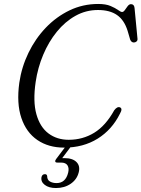

<svg xmlns="http://www.w3.org/2000/svg" viewBox="-20 -733 714 969"><path d="M586 -191Q600 -184.5 585.5 -159.5Q545.5 -78.5 472.8 -33.2Q400 12 303.5 12Q225 12 168.8 -26.2Q112.5 -64.5 87.8 -137.8Q63 -211 77.5 -316Q89 -394.5 123.5 -466Q158 -537.5 211 -593Q264 -648.5 331.2 -680.8Q398.5 -713 475.5 -713Q514 -713 538 -702.8Q562 -692.5 575.8 -682.5Q589.5 -672.5 596 -672.5Q603.5 -672.5 610.2 -682.5Q617 -692.5 624.5 -702.2Q632 -712 641 -712Q657 -712 659 -693L674 -536.5Q674.5 -528.5 669.2 -523.8Q664 -519 656 -518.5Q643 -518.5 637 -533L624 -577.5Q607 -632 570.5 -657.2Q534 -682.5 474.5 -682.5Q413.5 -682.5 361 -653.2Q308.5 -624 267 -573Q225.5 -522 198 -456.5Q170.5 -391 160 -319.5Q145.5 -221 163.8 -156.2Q182 -91.5 224.8 -59.5Q267.5 -27.5 327 -27.5Q397.5 -27.5 455.2 -62.8Q513 -98 556.5 -176.5Q572 -197 586 -191ZM320 -5.5H347L294 65Q299 65 305 65Q346.5 65 366.2 85Q386 105 377 138Q368 173 336.8 194.5Q305.5 216 262.5 216Q226.5 216 205.8 200Q185 184 189.5 160.5Q193 146.5 206 146Q216.5 145.5 218 155.5Q218 175 232 183Q246 191 265.5 191Q311 191 324 138.5Q329.5 116 320.8 101.8Q312 87.5 288 87.5H269.5Q259.5 87.5 258.8 81.8Q258 76 264.5 68Z"/></svg>

Font: Fraunces 9pt S000 Light
Style: Italic
Weight: 300
Italic angle: -16°
Version: Version 1.000; ttfautohint (v1.8.3)